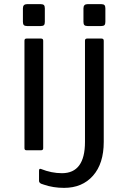

<svg xmlns="http://www.w3.org/2000/svg" viewBox="-20 -720 615 920"><path d="M89.8 -680.2V-615.2C89.8 -607.7 91.4 -602.5 94.5 -599.6C97.6 -596.7 102.7 -595.2 109.9 -595.2H174.8C182.3 -595.2 187.5 -596.7 190.4 -599.6C193.4 -602.5 194.8 -607.7 194.8 -615.2V-680.2C194.8 -687.3 193.4 -692.5 190.4 -695.6C187.5 -698.6 182.3 -700.2 174.8 -700.2H109.9C96.5 -700.2 89.8 -693.5 89.8 -680.2ZM97.2 -9.8C97.2 -3.3 100.4 0 106.9 0H176.8C183.6 0 187 -3.3 187 -9.8V-524.9C187 -531.7 183.6 -535.2 176.8 -535.2H106.9C100.4 -535.2 97.2 -531.7 97.2 -524.9ZM167 98.1V147C167 152.2 170.2 156.6 176.8 160.2L190.9 165C220.2 175.1 252.3 180.2 287.1 180.2C345.1 180.2 391.2 160.8 425.5 122.1C459.9 83.3 477.1 29.3 477.1 -40V-524.9C477.1 -531.7 473.6 -535.2 466.8 -535.2H397C390.5 -535.2 387.2 -531.7 387.2 -524.9V-40C387.2 59.9 350.4 109.9 276.9 109.9C243.7 109.9 210.3 103.2 176.8 89.8C170.2 87.2 167 90 167 98.1ZM379.9 -680.2V-615.2C379.9 -607.7 381.4 -602.5 384.5 -599.6C387.6 -596.7 392.7 -595.2 399.9 -595.2H464.8C472.3 -595.2 477.5 -596.7 480.5 -599.6C483.4 -602.5 484.9 -607.7 484.9 -615.2V-680.2C484.9 -687.3 483.4 -692.5 480.5 -695.6C477.5 -698.6 472.3 -700.2 464.8 -700.2H399.9C386.6 -700.2 379.9 -693.5 379.9 -680.2Z"/></svg>

Font: Numans
Style: Regular
Weight: 400
Designer: Jovanny Lemonad
Foundry: Jovanny Lemonad
Version: Version 001.001